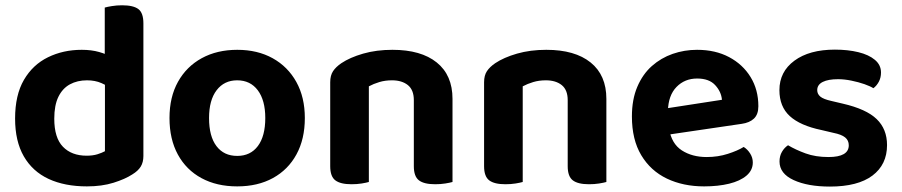

<svg xmlns="http://www.w3.org/2000/svg" viewBox="-20 -679 3358 715"><path d="M370.8 -115.9V-419.3L514 -419.6V-98Q514 -74.8 504.1 -58.6Q494.2 -42.5 472.6 -29.4Q446.2 -12.1 402.9 1.5Q359.5 15.1 303.7 15.1Q221 15.1 161 -12.7Q101.1 -40.6 68.6 -96.9Q36.2 -153.2 36.2 -237.5Q36.2 -325.2 69.2 -381.7Q102.2 -438.2 158.8 -465.8Q215.4 -493.5 284.5 -493.5Q320.7 -493.5 349.3 -485.3Q377.9 -477.1 395.8 -466.1V-346.7Q381 -359.3 357.6 -369.6Q334.2 -379.9 303.9 -379.9Q267.9 -379.9 240.3 -364.9Q212.8 -349.9 197.4 -318.4Q182.1 -286.9 182.1 -236.9Q182.1 -165.8 214.4 -132.5Q246.7 -99.2 302.7 -99.2Q325.6 -99.2 342.8 -104.5Q359.9 -109.9 370.8 -115.9ZM514 -391 370.1 -390.7V-650.8Q379.4 -653.6 397 -656.4Q414.6 -659.3 434.8 -659.3Q476.7 -659.3 495.4 -645.1Q514 -630.9 514 -592Z M1115.2 -239.5Q1115.2 -161.3 1084.1 -104.2Q1053.1 -47.1 996.5 -16Q939.9 15.1 863.4 15.1Q787.2 15.1 730.4 -15.6Q673.6 -46.3 642.4 -103.4Q611.2 -160.6 611.2 -239.5Q611.2 -317.7 642.9 -374.5Q674.6 -431.3 731.4 -462.4Q788.3 -493.5 863.6 -493.5Q939 -493.5 995.5 -462.1Q1052 -430.7 1083.6 -373.7Q1115.2 -316.7 1115.2 -239.5ZM863.2 -379.9Q814.8 -379.9 786.7 -343Q758.5 -306.2 758.5 -239.5Q758.5 -171.1 786.2 -134.8Q813.8 -98.4 863.4 -98.4Q912.9 -98.4 940.4 -135.3Q967.9 -172.1 967.9 -239.5Q967.9 -305.5 940.1 -342.7Q912.3 -379.9 863.2 -379.9Z M1665.1 -310.7V-215.8H1521.1V-306Q1521.1 -344.2 1498.9 -362.1Q1476.6 -379.9 1439.9 -379.9Q1414.1 -379.9 1392.7 -373.4Q1371.3 -367 1353.6 -357.5V-215.8H1209.7V-372.7Q1209.7 -398 1220.3 -414Q1230.9 -429.9 1251.2 -443.7Q1282.9 -465 1332.3 -479.3Q1381.7 -493.5 1441.4 -493.5Q1548 -493.5 1606.5 -446.3Q1665.1 -399.1 1665.1 -310.7ZM1209.7 -262.3H1353.6V-1.3Q1344.3 1.4 1326.9 4.3Q1309.4 7.1 1288.9 7.1Q1248 7.1 1228.8 -7.4Q1209.7 -21.9 1209.7 -60.1ZM1521.1 -262.3H1665.1V-1.3Q1655.8 1.4 1638.2 4.3Q1620.6 7.1 1600.4 7.1Q1559.2 7.1 1540.2 -7.4Q1521.1 -21.9 1521.1 -60.1Z M2238.1 -310.7V-215.8H2094.1V-306Q2094.1 -344.2 2071.9 -362.1Q2049.6 -379.9 2012.9 -379.9Q1987.1 -379.9 1965.7 -373.4Q1944.3 -367 1926.6 -357.5V-215.8H1782.7V-372.7Q1782.7 -398 1793.3 -414Q1803.9 -429.9 1824.2 -443.7Q1855.9 -465 1905.3 -479.3Q1954.7 -493.5 2014.4 -493.5Q2121 -493.5 2179.5 -446.3Q2238.1 -399.1 2238.1 -310.7ZM1782.7 -262.3H1926.6V-1.3Q1917.3 1.4 1899.9 4.3Q1882.4 7.1 1861.9 7.1Q1821 7.1 1801.8 -7.4Q1782.7 -21.9 1782.7 -60.1ZM2094.1 -262.3H2238.1V-1.3Q2228.8 1.4 2211.2 4.3Q2193.6 7.1 2173.4 7.1Q2132.2 7.1 2113.2 -7.4Q2094.1 -21.9 2094.1 -60.1Z M2422.3 -170.8 2416.9 -268.6 2668.5 -307.4Q2665.9 -337.6 2643.2 -362.1Q2620.6 -386.6 2576.2 -386.6Q2529.9 -386.6 2499.3 -355.2Q2468.7 -323.8 2467.3 -265.7L2471.6 -199.7Q2480.7 -143.8 2519.1 -119Q2557.5 -94.2 2611.7 -94.2Q2653.7 -94.2 2690.5 -106.1Q2727.3 -117.9 2749.5 -131.8Q2764 -122.7 2773.7 -107.1Q2783.4 -91.6 2783.4 -73.9Q2783.4 -45 2759.8 -24.9Q2736.1 -4.9 2695.3 5.1Q2654.5 15.1 2602 15.1Q2524.3 15.1 2463.5 -13.9Q2402.7 -43 2368 -101Q2333.2 -159 2333.2 -245.4Q2333.2 -308.8 2353.3 -355.7Q2373.3 -402.7 2407.4 -433Q2441.6 -463.3 2485 -478.4Q2528.5 -493.5 2575.8 -493.5Q2643.9 -493.5 2695 -466.4Q2746.1 -439.3 2775.1 -392.1Q2804.1 -344.9 2804.1 -283.5Q2804.1 -253 2787.7 -237.4Q2771.3 -221.9 2742 -217.8Z M3283.3 -138.6Q3283.3 -66.1 3228.9 -25.1Q3174.4 15.8 3070.5 15.8Q2988.1 15.8 2935.5 -8.4Q2882.9 -32.6 2882.9 -77.6Q2882.9 -98.1 2891.9 -113.5Q2900.8 -129 2914.6 -138.1Q2943 -121.2 2980 -107.7Q3017.1 -94.2 3065.2 -94.2Q3140.8 -94.2 3140.8 -137.9Q3140.8 -156.3 3127.2 -167.3Q3113.6 -178.3 3083.9 -184.2L3038.5 -194.9Q2959.8 -211.3 2921.1 -246.7Q2882.5 -282.1 2882.5 -343.3Q2882.5 -411.9 2938.3 -453Q2994 -494.2 3089.1 -494.2Q3137.6 -494.2 3176.5 -484.7Q3215.4 -475.2 3238.1 -456.1Q3260.8 -437.1 3260.8 -409.1Q3260.8 -389.7 3252.8 -374.8Q3244.9 -359.8 3232.5 -350.5Q3221.2 -357.8 3199.2 -365.6Q3177.1 -373.3 3150.7 -378.7Q3124.3 -384.1 3100.7 -384.1Q3064.5 -384.1 3043.9 -373.9Q3023.3 -363.6 3023.3 -343.3Q3023.3 -329.1 3034.8 -319.3Q3046.4 -309.6 3076.2 -303L3118.2 -293.1Q3206.1 -272.9 3244.7 -235.5Q3283.3 -198.2 3283.3 -138.6Z"/></svg>

Font: Baloo Bhaina 2
Style: Regular
Weight: 400
Designer: Yesha Goshar, Manish Minz, Shuchita Grover and Ek Type
Foundry: Ek Type
Version: Version 1.700